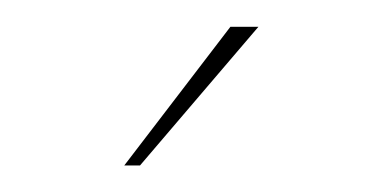

<svg xmlns="http://www.w3.org/2000/svg" viewBox="-20 -669 287 144"><path d="M73.2 -544.9 152.8 -648.9H173.8L85 -544.9Z"/></svg>

Font: Fortheenas_01
Style: Regular
Weight: 100
Designer: Situjuh Nazara
Version: Version 1.10 September 8, 2014